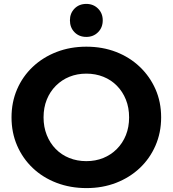

<svg xmlns="http://www.w3.org/2000/svg" viewBox="-20 -951 884 983"><path d="M423 12Q340 12 269.5 -15Q199 -42 147.5 -91Q96 -140 67.5 -206Q39 -272 39 -350Q39 -428 67.5 -494Q96 -560 148 -609Q200 -658 270 -685Q340 -712 422 -712Q505 -712 574.5 -685Q644 -658 695.5 -609Q747 -560 776 -494.5Q805 -429 805 -350Q805 -272 776 -205.5Q747 -139 695.5 -90.5Q644 -42 574.5 -15Q505 12 423 12ZM422 -126Q469 -126 508.5 -142Q548 -158 578 -188Q608 -218 624.5 -259Q641 -300 641 -350Q641 -400 624.5 -441Q608 -482 578.5 -512Q549 -542 509 -558Q469 -574 422 -574Q375 -574 335.5 -558Q296 -542 266 -512Q236 -482 219.5 -441Q203 -400 203 -350Q203 -301 219.5 -259.5Q236 -218 265.5 -188Q295 -158 335 -142Q375 -126 422 -126ZM422 -762Q385 -762 361.5 -786Q338 -810 338 -847Q338 -883 361.5 -907Q385 -931 422 -931Q458 -931 482 -907Q506 -883 506 -847Q506 -810 482 -786Q458 -762 422 -762Z"/></svg>

Font: Montserrat Thin
Style: Bold
Weight: 700
Version: Version 9.000